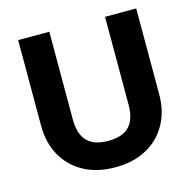

<svg xmlns="http://www.w3.org/2000/svg" viewBox="-104 -799 918 915"><g transform="rotate(-15 355.0 -342.0)"><path d="M492.7 -695.3V-261.7Q492.7 -216.3 479 -184.8Q465.3 -153.3 435.1 -136.7Q404.8 -120.1 355.5 -120.1Q306.2 -120.1 275.9 -136.7Q245.6 -153.3 231.7 -184.8Q217.8 -216.3 217.8 -261.7V-695.3H64V-272Q64 -188.5 99.6 -124.8Q135.3 -61 200.7 -25.4Q266.1 10.3 355.5 10.3Q445.3 10.3 510.5 -25.4Q575.7 -61 611.1 -124.8Q646.5 -188.5 646.5 -272V-695.3Z"/></g></svg>

Font: Estedad-VF-FD Black
Style: Regular
Weight: 900
Designer: Amin Abedi
Version: Version 4.000